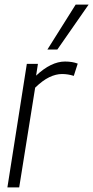

<svg xmlns="http://www.w3.org/2000/svg" viewBox="-20 -810 403 830"><path d="M144 -534 136 -483Q201 -544 261 -544Q293 -544 316 -535L299 -482Q274 -490 248 -490Q222 -490 193.5 -476.5Q165 -463 132 -431L63 0H12L96 -534ZM185 -596 307 -790H363L228 -596Z"/></svg>

Font: Georama SemiCondensed Light
Style: Italic
Weight: 300
Width: 4
Italic angle: -9°
Designer: Jean-Baptiste Levee
Foundry: Production Type
Version: Version 1.000